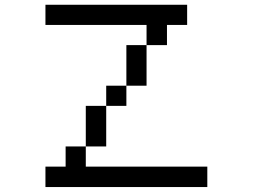

<svg xmlns="http://www.w3.org/2000/svg" viewBox="-20 -712 1040 790"><path d="M167 -609.4V-692.4H750V-609.4H667V-526.4H583V-359.4H500V-526.4H583V-609.4ZM167 -26.4H250V-109.4H333V-276.4H417V-359.4H500V-276.4H417V-109.4H333V-26.4H833V57.6H167Z"/></svg>

Font: KH Dot Kodenmachou 12
Style: Regular
Weight: 400
Designer: Original version for X68000 by Keitarou Hiraki (http://hp.vector.co.jp/authors/VA000874/) / TrueType conversion by Homem
Version: Version 1.00.20150527